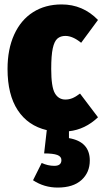

<svg xmlns="http://www.w3.org/2000/svg" viewBox="-20 -574 462 866"><path d="M291 18V49Q385 65 385 150Q385 204 347.5 238Q310 272 240 272Q179 272 129 239L168 161Q196 174 225 174Q257 174 257 148Q257 132 238.5 125Q220 118 179 118L191 13Q106 -7 60 -77Q14 -147 14 -263Q14 -352 44 -418Q74 -484 129 -519Q184 -554 258 -554Q354 -554 422 -484L346 -381Q308 -412 275 -412Q253 -412 239 -400Q225 -388 218 -356Q211 -324 211 -263Q211 -182 227.5 -153.5Q244 -125 275 -125Q291 -125 306 -131Q321 -137 341 -152L422 -45Q364 10 291 18Z"/></svg>

Font: Fira Sans Extra Condensed Black
Style: Regular
Weight: 900
Width: 1
Designer: Carrois Corporate & Edenspiekermann AG
Foundry: Carrois Corporate GbR & Edenspiekermann AG
Version: Version 4.203